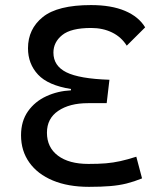

<svg xmlns="http://www.w3.org/2000/svg" viewBox="-20 -723 626 753"><path d="M336.9 -703.1Q416.5 -703.1 470.2 -680.4Q523.9 -657.7 549.3 -615.7L477.1 -543.9Q455.6 -578.1 419.4 -595.7Q383.3 -613.3 337.4 -613.3Q258.3 -613.3 223.9 -585.4Q189.5 -557.6 189.5 -516.6Q189.5 -464.8 240.2 -439.5Q291 -414.1 409.2 -410.2L398.4 -318.4H325.2Q252.9 -318.4 208.5 -288.3Q164.1 -258.3 164.1 -202.6Q164.1 -145 207.3 -112.5Q250.5 -80.1 326.7 -80.1Q366.7 -80.1 395.5 -82.5Q424.3 -85 451.9 -91.1Q479.5 -97.2 514.6 -108.4L537.1 -23.4Q505.9 -10.7 476.6 -3.4Q447.3 3.9 412.4 6.8Q377.4 9.8 329.1 9.8Q247.1 9.8 187.3 -15.1Q127.4 -40 95 -85.7Q62.5 -131.3 62.5 -192.4Q62.5 -248 89.8 -286.6Q117.2 -325.2 161.9 -345.7Q206.5 -366.2 258.3 -368.7V-374Q168.5 -388.2 129.2 -430.4Q89.8 -472.7 89.8 -533.7Q89.8 -609.4 147.9 -656.2Q206.1 -703.1 336.9 -703.1Z"/></svg>

Font: CaskaydiaMono NF
Style: Regular
Weight: 400
Designer: Aaron Bell
Foundry: Saja Typeworks
Version: Version 2111.001; ttfautohint (v1.8.4);Nerd Fonts 3.1.1